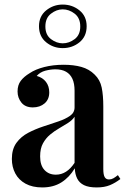

<svg xmlns="http://www.w3.org/2000/svg" viewBox="-20 -815 551 842"><path d="M165 7Q122 7 92 -9.5Q62 -26 47 -54.5Q32 -83 32 -118Q32 -161 52 -188.5Q72 -216 103.5 -232.5Q135 -249 170 -260.5Q205 -272 236 -282.5Q267 -293 287 -307Q307 -321 307 -344V-417Q307 -449 297.5 -469.5Q288 -490 269.5 -500.5Q251 -511 223 -511Q202 -511 179 -505Q156 -499 141 -482Q167 -475 181.5 -456Q196 -437 196 -410Q196 -379 175.5 -361.5Q155 -344 124 -344Q91 -344 74 -365Q57 -386 57 -414Q57 -442 71 -460.5Q85 -479 110 -494Q135 -511 174 -521Q213 -531 259 -531Q303 -531 337 -521.5Q371 -512 395 -488Q419 -465 426 -431Q433 -397 433 -348V-74Q433 -49 439 -38.5Q445 -28 458 -28Q468 -28 477 -33Q486 -38 497 -47L508 -30Q486 -13 462 -3Q438 7 404 7Q369 7 348.5 -3Q328 -13 318.5 -32Q309 -51 308 -77Q284 -37 249 -15Q214 7 165 7ZM225 -49Q249 -49 269.5 -62Q290 -75 307 -101V-303Q297 -288 278.5 -276Q260 -264 239 -252Q218 -240 199.5 -224.5Q181 -209 168.5 -186.5Q156 -164 156 -129Q156 -90 175 -69.5Q194 -49 225 -49ZM255 -795Q297 -795 328.5 -769.5Q360 -744 360 -700Q360 -655 328.5 -629.5Q297 -604 255 -604Q214 -604 182.5 -629.5Q151 -655 151 -700Q151 -744 182.5 -769.5Q214 -795 255 -795ZM255 -774Q228 -774 203.5 -755Q179 -736 179 -699Q179 -662 203.5 -643.5Q228 -625 255 -625Q283 -625 307.5 -643.5Q332 -662 332 -699Q332 -736 307.5 -755Q283 -774 255 -774Z"/></svg>

Font: Playfair Display SemiBold
Style: Regular
Weight: 600
Designer: Claus Eggers Sørensen
Foundry: Claus Eggers Sørensen
Version: Version 1.203